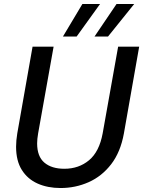

<svg xmlns="http://www.w3.org/2000/svg" viewBox="-20 -935 721 967"><path d="M285 12Q220 12 169.5 -10.5Q119 -33 90 -79Q61 -125 61 -196Q61 -227 67 -263L144 -700H250L172 -263Q167 -234 167 -213Q167 -147 203.5 -116Q240 -85 304 -85Q377 -85 428.5 -128Q480 -171 497 -263L575 -700H681L604 -263Q587 -169 540 -108Q493 -47 426.5 -17.5Q360 12 285 12ZM456 -751 567 -915H656L524 -751ZM297 -751 395 -915H484L366 -751Z"/></svg>

Font: DeepMind Sans Medium
Style: Italic
Weight: 500
Italic angle: -10°
Designer: Jonny Pinhorn / Modifications: Colophon Foundry
Foundry: Colophon Foundry
Version: Version 1.002; ttfautohint (v1.8.2)